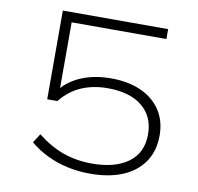

<svg xmlns="http://www.w3.org/2000/svg" viewBox="-79 -788 907 878"><g transform="rotate(10 374.0 -348.5)"><path d="M395 8Q340 8 289.5 -3Q239 -14 194.5 -35.5Q150 -57 113 -88L140 -130Q199 -83 261 -61Q323 -39 395 -39Q502 -39 563.5 -84Q625 -129 625 -215Q625 -297 568 -344Q511 -391 407 -391Q340 -391 285.5 -367.5Q231 -344 190 -293H143V-705H632V-659H192V-344H184Q218 -388 278 -413Q338 -438 414 -438Q496 -438 555 -411Q614 -384 646 -335Q678 -286 678 -219Q678 -146 642.5 -95Q607 -44 544 -18Q481 8 395 8Z"/></g></svg>

Font: Nunito Sans 10pt Expanded ExtraLight
Style: Regular
Weight: 250
Width: 7
Designer: Vernon Adams
Foundry: Vernon Adams
Version: Version 3.101;gftools[0.9.27]